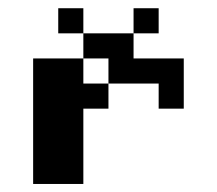

<svg xmlns="http://www.w3.org/2000/svg" viewBox="-20 -458 540 478"><path d="M125 -437.5H187.5V-375H125ZM312.5 -437.5H375V-375H312.5ZM187.5 -375H312.5V-312.5H437.5V-187.5H375V-250H250V-312.5H187.5ZM62.5 -312.5H187.5V-250H250V-187.5H187.5V0H62.5Z"/></svg>

Font: Half Eighties
Style: Regular
Weight: 400
Monospace: yes
Designer: Jayvee Enaguas (HarvettFox96)
Version: 20191127.01dev02